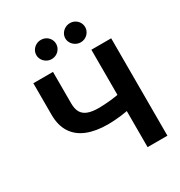

<svg xmlns="http://www.w3.org/2000/svg" viewBox="-210 -1063 1130 1207"><g transform="rotate(-30 355.5 -460.0)"><path d="M229.8 -707V-478.4Q229.8 -438 244 -413.5Q258.3 -389 288.3 -377.7Q318.2 -366.3 365.9 -366.3Q405.1 -366.3 455.3 -371.6Q505.5 -376.9 534 -385.4V-268.7Q502.7 -258.8 453.4 -253.4Q404.1 -248.1 365.9 -248.1Q279.3 -248.1 216.9 -272.6Q154.4 -297.2 120.8 -348.6Q87.2 -400.1 87.2 -478.4V-707ZM652.2 -707V0H508.4V-707ZM191.8 -850Q191.8 -869 201.5 -885Q211.3 -901 227.9 -910.3Q244.4 -919.5 263.5 -919.5Q283.4 -919.5 299.7 -910.5Q316 -901.4 325.5 -885.4Q335.1 -869.4 335.1 -850Q335.1 -831.5 325.5 -815.5Q316 -799.5 299.7 -790Q283.4 -780.5 263.5 -780.5Q244.8 -780.5 228.1 -790Q211.3 -799.5 201.5 -815.7Q191.8 -831.9 191.8 -850ZM402.1 -850Q402.1 -869 412.1 -885Q422.1 -901 438.9 -910.3Q455.7 -919.5 474.7 -919.5Q494.2 -919.5 510.5 -910.3Q526.8 -901 536.3 -885Q545.9 -869 545.9 -850Q545.9 -831.5 536.3 -815.5Q526.8 -799.5 510.5 -790Q494.2 -780.5 474.7 -780.5Q455.7 -780.5 438.9 -790Q422.1 -799.5 412.1 -815.7Q402.1 -831.9 402.1 -850Z"/></g></svg>

Font: Pretendard JP Variable
Style: Regular
Weight: 400
Designer: Base glyphs from Inter by Rasmus Andersson; Hangul glyphs from Noto Sans CJK(Source Han Sans) by Jang Soo-young and Kang
Foundry: Kil Hyung-jin
Version: Version 1.307;Glyphs 3.2 (3192)